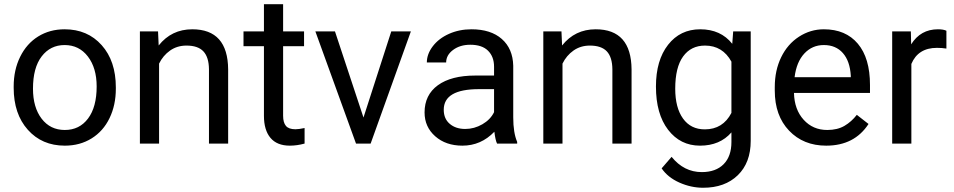

<svg xmlns="http://www.w3.org/2000/svg" viewBox="-20 -676 4491 904"><path d="M44.4 -269Q44.4 -346.7 75 -408.7Q105.5 -470.7 159.9 -504.4Q214.4 -538.1 284.2 -538.1Q392.1 -538.1 458.7 -463.4Q525.4 -388.7 525.4 -264.6V-258.3Q525.4 -181.2 495.8 -119.9Q466.3 -58.6 411.4 -24.4Q356.4 9.8 285.2 9.8Q177.7 9.8 111.1 -64.9Q44.4 -139.6 44.4 -262.7ZM135.3 -258.3Q135.3 -170.4 176 -117.2Q216.8 -64 285.2 -64Q354 -64 394.5 -117.9Q435.1 -171.9 435.1 -269Q435.1 -356 393.8 -409.9Q352.5 -463.9 284.2 -463.9Q217.3 -463.9 176.3 -410.6Q135.3 -357.4 135.3 -258.3Z M724.1 -528.3 727.1 -461.9Q787.6 -538.1 885.3 -538.1Q1052.7 -538.1 1054.2 -349.1V0H963.9V-349.6Q963.4 -406.7 937.7 -434.1Q912.1 -461.4 857.9 -461.4Q814 -461.4 780.8 -438Q747.6 -414.6 729 -376.5V0H638.7V-528.3Z M1313 -656.2V-528.3H1411.6V-458.5H1313V-130.9Q1313 -99.1 1326.2 -83.3Q1339.4 -67.4 1371.1 -67.4Q1386.7 -67.4 1414.1 -73.2V0Q1378.4 9.8 1344.7 9.8Q1284.2 9.8 1253.4 -26.9Q1222.7 -63.5 1222.7 -130.9V-458.5H1126.5V-528.3H1222.7V-656.2Z M1691.4 -122.6 1822.3 -528.3H1914.6L1725.1 0H1656.2L1464.8 -528.3H1557.1Z M2320.3 0Q2312.5 -15.6 2307.6 -55.7Q2244.6 9.8 2157.2 9.8Q2079.1 9.8 2029.1 -34.4Q1979 -78.6 1979 -146.5Q1979 -229 2041.7 -274.7Q2104.5 -320.3 2218.3 -320.3H2306.2V-361.8Q2306.2 -409.2 2277.8 -437.3Q2249.5 -465.3 2194.3 -465.3Q2146 -465.3 2113.3 -440.9Q2080.6 -416.5 2080.6 -381.8H1989.7Q1989.7 -421.4 2017.8 -458.3Q2045.9 -495.1 2094 -516.6Q2142.1 -538.1 2199.7 -538.1Q2291 -538.1 2342.8 -492.4Q2394.5 -446.8 2396.5 -366.7V-123.5Q2396.5 -50.8 2415 -7.8V0ZM2170.4 -68.8Q2212.9 -68.8 2251 -90.8Q2289.1 -112.8 2306.2 -147.9V-256.3H2235.4Q2069.3 -256.3 2069.3 -159.2Q2069.3 -116.7 2097.7 -92.8Q2126 -68.8 2170.4 -68.8Z M2623.5 -528.3 2626.5 -461.9Q2687 -538.1 2784.7 -538.1Q2952.1 -538.1 2953.6 -349.1V0H2863.3V-349.6Q2862.8 -406.7 2837.2 -434.1Q2811.5 -461.4 2757.3 -461.4Q2713.4 -461.4 2680.2 -438Q2647 -414.6 2628.4 -376.5V0H2538.1V-528.3Z M3068.4 -268.6Q3068.4 -392.1 3125.5 -465.1Q3182.6 -538.1 3276.9 -538.1Q3373.5 -538.1 3427.7 -469.7L3432.1 -528.3H3514.6V-12.7Q3514.6 89.8 3453.9 148.9Q3393.1 208 3290.5 208Q3233.4 208 3178.7 183.6Q3124 159.2 3095.2 116.7L3142.1 62.5Q3200.2 134.3 3284.2 134.3Q3350.1 134.3 3387 97.2Q3423.8 60.1 3423.8 -7.3V-52.7Q3369.6 9.8 3275.9 9.8Q3183.1 9.8 3125.7 -64.9Q3068.4 -139.6 3068.4 -268.6ZM3159.2 -258.3Q3159.2 -168.9 3195.8 -117.9Q3232.4 -66.9 3298.3 -66.9Q3383.8 -66.9 3423.8 -144.5V-385.7Q3382.3 -461.4 3299.3 -461.4Q3233.4 -461.4 3196.3 -410.2Q3159.2 -358.9 3159.2 -258.3Z M3870.1 9.8Q3762.7 9.8 3695.3 -60.8Q3627.9 -131.3 3627.9 -249.5V-266.1Q3627.9 -344.7 3658 -406.5Q3688 -468.3 3741.9 -503.2Q3795.9 -538.1 3858.9 -538.1Q3961.9 -538.1 4019 -470.2Q4076.2 -402.3 4076.2 -275.9V-238.3H3718.3Q3720.2 -160.2 3763.9 -112.1Q3807.6 -64 3875 -64Q3922.9 -64 3956.1 -83.5Q3989.3 -103 4014.2 -135.3L4069.3 -92.3Q4002.9 9.8 3870.1 9.8ZM3858.9 -463.9Q3804.2 -463.9 3767.1 -424.1Q3730 -384.3 3721.2 -312.5H3985.8V-319.3Q3981.9 -388.2 3948.7 -426Q3915.5 -463.9 3858.9 -463.9Z M4436 -447.3Q4415.5 -450.7 4391.6 -450.7Q4302.7 -450.7 4271 -375V0H4180.7V-528.3H4268.6L4270 -467.3Q4314.5 -538.1 4396 -538.1Q4422.4 -538.1 4436 -531.2Z"/></svg>

Font: Roboto-ThirdPerson-AD3FC
Style: ThirdPerson-AD3FC
Weight: 400
Designer: Google
Version: Version 2.137; 2017